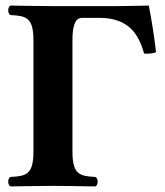

<svg xmlns="http://www.w3.org/2000/svg" viewBox="-20 -667 591 689"><path d="M335 -603C440 -603 477 -547 497 -475C509 -473 530 -475 540 -480C534 -532 524 -597 514 -647C514 -647 423 -645 394 -645H171C132 -645 17 -647 17 -647C7 -641 7 -619 17 -613C72 -610 100 -606 100 -523V-122C100 -39 72 -35 17 -32C7 -26 7 -4 17 2C17 2 131 0 171 0C211 0 241 1 323 2C333 -4 333 -26 323 -32C268 -35 240 -39 240 -122V-524C240 -584 254 -603 275 -603Z"/></svg>

Font: Libertinus Serif
Style: Bold
Weight: 700
Designer: Philipp H. Poll, Khaled Hosny
Foundry: Caleb Maclennan
Version: Version 7.050;RELEASE